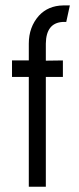

<svg xmlns="http://www.w3.org/2000/svg" viewBox="-20 -706 299 726"><path d="M25.4 -415V-477.5H88.9V-541Q88.9 -603.5 127 -646.5Q162.1 -684.6 218.8 -685.5H244.1L230.5 -623H216.8Q154.3 -619.1 153.3 -541V-476.6L217.8 -477.5V-415H153.3V0H88.9V-415Z"/></svg>

Font: Post No Bills Jaffna Medium
Style: Regular
Weight: 500
Designer: Kosala Senevirathne, Siva Puranthara, Lasantha Premarathna, Tharique Azeez
Foundry: Mooniak
Version: Version 1.220 ; ttfautohint (v1.6)